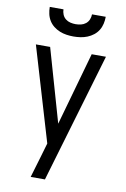

<svg xmlns="http://www.w3.org/2000/svg" viewBox="-102 -1014 705 1074"><g transform="rotate(10 250.0 -477.5)"><path d="M151 0Q160 -30 169 -60.5Q178 -91 187 -121L210 -200L51 -735H132L251 -320L368 -735H449L232 0ZM250 -815Q230 -815 210 -818Q190 -821 171.5 -828.5Q153 -836 137 -848.5Q121 -861 110.5 -878Q100 -895 95.5 -915Q91 -935 91 -955H169Q169 -940 175 -925.5Q181 -911 193 -901.5Q205 -892 220 -888.5Q235 -885 250 -885Q265 -885 280 -888.5Q295 -892 307 -901.5Q319 -911 325 -925.5Q331 -940 331 -955H409Q409 -935 404.5 -915Q400 -895 389.5 -878Q379 -861 363 -848.5Q347 -836 328.5 -828.5Q310 -821 290 -818Q270 -815 250 -815Z"/></g></svg>

Font: Zed Sans
Style: Regular
Weight: 400
Designer: Belleve Invis
Foundry: Belleve Invis
Version: Version 1.0.0; ttfautohint (v1.8.4)